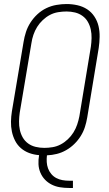

<svg xmlns="http://www.w3.org/2000/svg" viewBox="-20 -763 540 953"><path d="M323 170Q300 170 278 166.5Q256 163 237 153.5Q218 144 203.5 129Q189 114 180.5 94Q172 74 171 52Q170 30 174 7Q148 5 125 -3.5Q102 -12 84 -27.5Q66 -43 55 -64.5Q44 -86 39 -110Q34 -134 34.5 -159.5Q35 -185 39 -210L97 -555Q101 -580 109 -604.5Q117 -629 131.5 -651.5Q146 -674 166 -692.5Q186 -711 210 -722.5Q234 -734 260 -738.5Q286 -743 310 -743Q338 -743 364.5 -737Q391 -731 412.5 -717Q434 -703 448.5 -681Q463 -659 469 -633.5Q475 -608 474.5 -580Q474 -552 470 -525L413 -180Q409 -156 401.5 -132.5Q394 -109 380.5 -87.5Q367 -66 348.5 -48Q330 -30 308 -17.5Q286 -5 262 1Q238 7 213 8Q211 25 212 41.5Q213 58 218.5 73Q224 88 234.5 100.5Q245 113 259 120.5Q273 128 289.5 131Q306 134 323 134H342V170ZM200 -29Q220 -29 241 -32.5Q262 -36 281 -46Q300 -56 316.5 -71.5Q333 -87 344.5 -105.5Q356 -124 363 -144.5Q370 -165 374 -186L431 -531Q434 -552 434.5 -574Q435 -596 430.5 -616.5Q426 -637 416 -654.5Q406 -672 389.5 -684Q373 -696 352.5 -701Q332 -706 310 -706Q290 -706 268.5 -702.5Q247 -699 228 -689Q209 -679 192.5 -663.5Q176 -648 164.5 -629.5Q153 -611 146 -590.5Q139 -570 136 -549L78 -204Q75 -183 74.5 -161Q74 -139 78.5 -118.5Q83 -98 93 -80.5Q103 -63 119.5 -51Q136 -39 157 -34Q178 -29 200 -29Z"/></svg>

Font: Iosevka Extralight Oblique
Style: Regular
Weight: 200
Italic angle: -9°
Monospace: yes
Designer: Belleve Invis
Foundry: Belleve Invis
Version: Version 32.5.0; ttfautohint (v1.8.4)